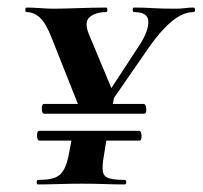

<svg xmlns="http://www.w3.org/2000/svg" viewBox="-20 -488 536 508"><path d="M256 -192 236 -196 350 -370Q373 -406 372.5 -431Q372 -456 335 -456Q331 -456 331 -462Q331 -468 335 -468Q362 -468 384 -466.5Q406 -465 443 -465Q460 -465 470 -466.5Q480 -468 492 -468Q496 -468 496 -462Q496 -456 492 -456Q464 -456 434.5 -431.5Q405 -407 375 -364ZM81 0Q77 0 77 -6Q77 -12 81 -12Q110 -12 125.5 -18Q141 -24 149.5 -40Q158 -56 163 -84L171 -127H263L255 -77Q250 -49 252 -35Q254 -21 268 -16.5Q282 -12 310 -12Q314 -12 314 -6Q314 0 310 0Q285 0 257.5 -1Q230 -2 196 -2Q165 -2 134.5 -1Q104 0 81 0ZM85 -116Q78 -116 78 -129Q78 -142 84 -142H347Q354 -142 354.5 -129Q355 -116 349 -116ZM97 -187Q91 -187 90.5 -200Q90 -213 97 -213H360Q366 -213 367 -200Q368 -187 361 -187ZM184 -200 188 -228 283 -237 276 -200ZM194 -193 117 -387Q102 -426 86 -441Q70 -456 50 -456Q47 -456 47 -462Q47 -468 50 -468Q64 -468 86.5 -466.5Q109 -465 119 -465Q142 -465 170 -466Q198 -467 223 -467.5Q248 -468 261 -468Q264 -468 264 -462Q264 -456 261 -456Q233 -456 217.5 -443Q202 -430 215 -398L283 -235Z"/></svg>

Font: Cormorant Garamond Light
Style: Italic
Weight: 300
Italic angle: -10°
Designer: Christian Thalmann (Catharsis Fonts)
Foundry: Catharsis Fonts
Version: Version 4.001